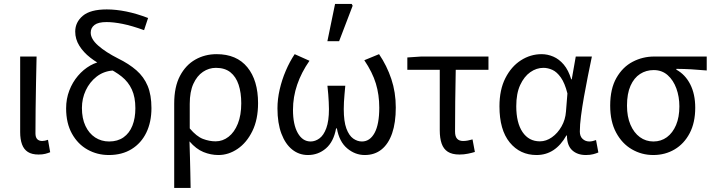

<svg xmlns="http://www.w3.org/2000/svg" viewBox="-20 -772 3606 971"><path d="M175 9.5Q141.1 9.5 120.8 -3.6Q100.5 -16.7 91.3 -42.1Q82 -67.5 82 -104V-486.1H165Q163.6 -420.4 162.2 -352.7Q160.8 -285.1 160.1 -220.4Q159.3 -155.7 159.3 -98Q159.3 -77.4 168.4 -68.2Q177.5 -59 193.2 -59Q199.8 -59 207.1 -60.5Q214.4 -62 222.7 -65L233.8 -2.2Q222.8 2.3 209 5.9Q195.2 9.5 175 9.5Z M530.4 12Q471.6 12 422.5 -15.5Q373.4 -43 343.9 -96Q314.4 -149 314.4 -224Q314.4 -272.2 330.5 -314.1Q346.5 -356 374.2 -388.5Q401.9 -421 436.6 -440.7Q471.3 -460.4 508 -463L549 -415.2Q503.1 -411.4 468.3 -384.2Q433.4 -356.9 413.8 -315.1Q394.3 -273.4 394.3 -226Q394.3 -173 412.2 -135.1Q430.2 -97.1 461.3 -76.8Q492.5 -56.5 531.9 -56.5Q574.9 -56.5 604.7 -77.5Q634.4 -98.5 649.5 -136.3Q664.6 -174.1 664.6 -224.7Q664.6 -280.7 646.8 -319.3Q629.1 -357.9 595.4 -384.8Q561.6 -411.8 514.1 -433.5Q471.6 -453.1 436.8 -480.3Q401.9 -507.4 381.2 -540.7Q360.4 -574.1 360.4 -612.3Q360.4 -659.5 398.7 -692Q437 -724.4 520.1 -724.4Q565.7 -724.4 618.3 -713.9Q670.8 -703.3 728.9 -681L708.6 -619.5Q646.7 -641.8 600.6 -651.1Q554.4 -660.4 518.8 -660.4Q476.9 -660.4 457.9 -645.8Q438.8 -631.1 438.8 -607Q438.8 -574.7 476.6 -541.4Q514.5 -508 577 -476.4Q632.1 -449.4 669.9 -416.4Q707.7 -383.3 726.8 -337.5Q745.9 -291.6 745.9 -225.3Q745.9 -154.6 720 -101.3Q694.2 -48 645.7 -18Q597.2 12 530.4 12Z M861 178.5V-248.2Q861 -332.9 890.2 -388.1Q919.3 -443.3 967.9 -470.7Q1016.4 -498.1 1075.4 -498.1Q1176.9 -498.1 1231 -431.8Q1285.1 -365.5 1285.1 -250.4Q1285.1 -167.6 1256.3 -109Q1227.6 -50.4 1181.7 -19.2Q1135.8 12 1084.7 12Q1045.9 12 1008.9 -3.1Q971.8 -18.2 938.3 -57Q939.7 -13.4 940.7 24.1Q941.8 61.5 942.5 98.6Q943.3 135.7 944 178.5ZM1070.5 -57.2Q1106.3 -57.2 1135.9 -80.3Q1165.6 -103.3 1182.8 -146.5Q1200.1 -189.7 1200.1 -249.7Q1200.1 -303.3 1186.7 -343.7Q1173.3 -384 1145.2 -406.5Q1117.1 -428.9 1071.9 -428.9Q1036.6 -428.9 1006.4 -408.6Q976.3 -388.4 957.9 -348.1Q939.6 -307.9 939.6 -246.9V-122.6Q974 -81.9 1006.4 -69.5Q1038.8 -57.2 1070.5 -57.2Z M1537.2 12Q1492.3 12 1457.6 -15.8Q1423 -43.5 1403.1 -96.3Q1383.2 -149.1 1383.2 -224Q1383.2 -270.7 1394.4 -319.4Q1405.6 -368.2 1425.3 -414.2Q1444.9 -460.2 1470.3 -498.1L1545.1 -464.6Q1504.2 -405.9 1483 -343.9Q1461.7 -281.8 1461.7 -216.3Q1461.7 -141.8 1486 -99.1Q1510.3 -56.5 1550.9 -56.5Q1574.1 -56.5 1595.4 -72Q1616.8 -87.5 1630.2 -123.8Q1643.6 -160 1643.6 -220.3Q1643.6 -238.6 1642.5 -256.5Q1641.5 -274.4 1640.1 -294.5Q1638.6 -314.7 1635.9 -338.4H1726.2Q1724.1 -314.7 1722.3 -294.5Q1720.6 -274.4 1719.5 -256.5Q1718.5 -238.6 1718.5 -220.3Q1718.5 -157.8 1731.8 -121.9Q1745.2 -86.1 1766.3 -71.3Q1787.4 -56.5 1810.2 -56.5Q1850.9 -56.5 1874.5 -100.1Q1898.1 -143.7 1898.1 -227.5Q1898.1 -292.6 1880.9 -349.4Q1863.7 -406.2 1822.4 -467.4L1897 -498.1Q1936.6 -439.7 1959.1 -372.4Q1981.6 -305.2 1981.6 -228.2Q1981.6 -151.7 1963.2 -98.2Q1944.8 -44.6 1909.8 -16.3Q1874.8 12 1824.7 12Q1776 12 1735.9 -21.6Q1695.8 -55.1 1683.7 -122.7H1679.7Q1667.3 -55.1 1628.4 -21.6Q1589.5 12 1537.2 12ZM1635.7 -563.7 1674.5 -752.1H1758.6L1763.5 -742.9L1695 -563.7Z M2303.7 9.5Q2266.5 9.5 2244.7 -4.5Q2222.9 -18.6 2213.5 -45.9Q2204 -73.2 2204 -112.8V-419.1H2040V-481.4L2109.7 -486.1H2450.3V-419.1H2284.8Q2283.1 -337.4 2282.2 -258.5Q2281.3 -179.6 2281.3 -106.8Q2281.3 -81.8 2291.7 -70.4Q2302.1 -59 2321.9 -59Q2334 -59 2345.7 -61.3Q2357.4 -63.6 2369.7 -67L2381.6 -3.5Q2367.3 1 2346.8 5.2Q2326.4 9.5 2303.7 9.5Z M2693.5 12Q2610 12 2557.9 -51.5Q2505.9 -115.1 2505.9 -234.2Q2505.9 -318.1 2535.8 -376.9Q2565.7 -435.7 2614.3 -466.9Q2663 -498.1 2719.1 -498.1Q2749.2 -498.1 2778.4 -485.6Q2807.6 -473.1 2831.3 -445.1Q2854.9 -417.1 2868.8 -370.9H2871.5L2891.8 -486.1H2973.3Q2963.3 -438.1 2952.8 -385.6Q2942.2 -333.1 2933.2 -281.8Q2924.1 -230.4 2918.3 -185.4Q2912.4 -140.4 2912.4 -106.8Q2912.4 -82.4 2926.5 -69.5Q2940.6 -56.5 2960.4 -56.5Q2968.6 -56.5 2977.6 -58.6Q2986.5 -60.7 2994.3 -63.7L3006.1 -0.9Q2996.1 3.5 2980.3 7.8Q2964.6 12 2942.9 12Q2899.9 12 2873.7 -12.1Q2847.5 -36.2 2847.2 -86.8H2844.4Q2788.6 12 2693.5 12ZM2710.2 -57.2Q2742.1 -57.2 2771.2 -77.7Q2800.4 -98.3 2819.9 -132.7Q2839.4 -167.1 2842.3 -207.9L2849.6 -299.5Q2836.2 -352.3 2816.2 -380.3Q2796.2 -408.4 2773.6 -418.6Q2750.9 -428.9 2728.1 -428.9Q2693 -428.9 2661.8 -407Q2630.6 -385 2610.7 -342.1Q2590.9 -299.2 2590.9 -234.9Q2590.9 -150.9 2622.7 -104Q2654.5 -57.2 2710.2 -57.2Z M3283.9 12Q3225.1 12 3175.5 -16.9Q3125.8 -45.7 3095.9 -101.5Q3065.9 -157.2 3065.9 -237.7Q3065.9 -323 3097.5 -378.2Q3129.1 -433.3 3179.7 -459.7Q3230.4 -486.1 3288.1 -486.1H3554.1V-415.6Q3512.8 -419.4 3476.9 -421.4Q3440.9 -423.5 3400.4 -423.8V-419.8Q3445.5 -395.1 3470.8 -345.5Q3496 -295.8 3496 -227.4Q3496 -151.7 3467.8 -98.2Q3439.6 -44.6 3391.5 -16.3Q3343.4 12 3283.9 12ZM3284.6 -56.5Q3323.1 -56.5 3352.6 -78.1Q3382.1 -99.8 3399 -139.6Q3415.8 -179.4 3415.8 -234Q3415.8 -282.6 3400.6 -324.6Q3385.3 -366.6 3356.4 -392.1Q3327.5 -417.6 3285.9 -417.6Q3247.5 -417.6 3217 -397.9Q3186.5 -378.2 3168.7 -338.3Q3150.9 -298.4 3150.9 -237.7Q3150.9 -182 3168.4 -141.3Q3185.9 -100.5 3216 -78.5Q3246.2 -56.5 3284.6 -56.5Z"/></svg>

Font: SourceSans3VF
Style: Regular
Weight: 200
Designer: Paul D. Hunt
Foundry: Adobe
Version: Version 3.052;hotconv 1.1.0;makeotfexe 2.6.0